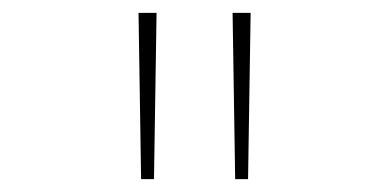

<svg xmlns="http://www.w3.org/2000/svg" viewBox="-20 -734 603 298"><path d="M345 -456H365L369 -714H341ZM199 -456H219L223 -714H195Z"/></svg>

Font: Noto Sans Mono SemiCondensed Thin
Style: Regular
Weight: 100
Width: 4
Designer: Monotype Design Team
Foundry: Monotype Imaging Inc.
Version: Version 2.014